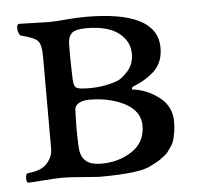

<svg xmlns="http://www.w3.org/2000/svg" viewBox="-39 -446 519 489"><g transform="rotate(-5 221.0 -201.5)"><path d="M150 -250Q151 -234 155.5 -230Q160 -226 171 -225Q220 -221 262 -236Q275 -241 290.5 -258.5Q306 -276 306 -302Q306 -334 278.5 -355.5Q251 -377 196 -377Q169 -377 159.5 -369Q150 -361 149 -344Q148 -301 150 -250ZM195 3Q190 3 155 0Q120 -3 103 -3Q87 -3 55 -0.5Q23 2 15 2Q10 2 10 -9.5Q10 -21 15 -22Q46 -25 60 -37Q80 -55 80 -79V-314Q80 -347 70 -356Q60 -365 28 -373Q25 -374 22.5 -381.5Q20 -389 21 -396Q22 -403 27 -403Q41 -403 65.5 -402Q90 -401 106 -401Q118 -401 146 -403.5Q174 -406 196 -406Q380 -406 380 -311Q380 -275 358 -253Q336 -232 301 -218Q299 -217 298.5 -214Q298 -211 301 -211Q336 -207 367 -183.5Q398 -160 398 -120Q398 -106 396 -94Q394 -82 391.5 -73.5Q389 -65 383 -56.5Q377 -48 374 -44Q371 -40 362.5 -33.5Q354 -27 351.5 -25.5Q349 -24 340 -19L330 -14Q303 3 195 3ZM317 -117Q317 -162 260 -183Q227 -195 189 -195Q168 -195 158 -187Q150 -182 150 -170Q148 -123 150 -80Q151 -55 162 -44Q174 -30 205 -30Q249 -30 283 -52.5Q317 -75 317 -117Z"/></g></svg>

Font: EB Garamond
Style: SC
Weight: 400
Version: Version 000.010